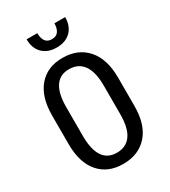

<svg xmlns="http://www.w3.org/2000/svg" viewBox="-223 -1031 1014 1148"><g transform="rotate(-30 284.0 -456.5)"><path d="M511.7 -257.3Q511.7 -128.4 450.2 -59.1Q388.7 10.3 281.7 10.3Q176.3 10.3 116.5 -59.1Q56.6 -128.4 56.6 -257.3V-452.6Q56.6 -581.1 116.5 -651.1Q176.3 -721.2 281.2 -721.2Q388.2 -721.2 450 -651.1Q511.7 -581.1 511.7 -452.6ZM413.6 -454.1Q413.6 -548.3 379.9 -595.7Q346.2 -643.1 281.2 -643.1Q218.8 -643.1 186.8 -595.7Q154.8 -548.3 154.8 -454.1V-257.3Q154.8 -161.6 186.8 -114.3Q218.8 -66.9 281.7 -66.9Q346.7 -66.9 380.1 -114.3Q413.6 -161.6 413.6 -257.3ZM418.5 -924.3Q418.5 -863.3 382.8 -827.4Q347.2 -791.5 285.2 -791.5Q223.1 -791.5 187.7 -827.4Q152.3 -863.3 152.3 -924.3H226.1Q226.1 -890.1 240 -869.6Q253.9 -849.1 285.2 -849.1Q315.9 -849.1 330.1 -869.9Q344.2 -890.6 344.2 -924.3Z"/></g></svg>

Font: Franco
Style: Regular
Weight: 400
Designer: Google
Version: Version 1.200311; 2013